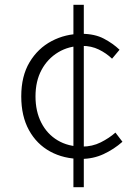

<svg xmlns="http://www.w3.org/2000/svg" viewBox="-20 -743 575 795"><path d="M316 -85Q244 -85 188 -115.5Q132 -146 100 -204Q68 -262 68 -344Q68 -428 102.5 -485.5Q137 -543 194 -573Q251 -603 318 -603Q372 -603 410 -583Q448 -563 475 -537L444 -500Q420 -523 389 -538Q358 -553 321 -553Q265 -553 221 -526.5Q177 -500 152 -453.5Q127 -407 127 -344Q127 -282 151 -235Q175 -188 218.5 -162Q262 -136 320 -136Q362 -136 397 -153.5Q432 -171 458 -194L487 -156Q452 -125 409 -105Q366 -85 316 -85ZM284 32V-723H327V32Z"/></svg>

Font: Noto Sans SC Thin Light
Style: Regular
Weight: 300
Version: Version 2.004-H2;hotconv 1.0.118;makeotfexe 2.5.65603